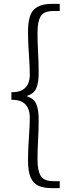

<svg xmlns="http://www.w3.org/2000/svg" viewBox="-20 -805 355 993"><path d="M248 168Q207 168 179.5 156Q152 144 138.5 113Q125 82 125 26Q125 -15 127 -52Q129 -89 131.5 -125Q134 -161 134 -199Q134 -222 126 -242.5Q118 -263 98 -276Q78 -289 39 -289V-328Q78 -328 98 -341Q118 -354 126 -374Q134 -394 134 -415Q134 -455 131.5 -491Q129 -527 127 -564Q125 -601 125 -641Q125 -726 155.5 -755.5Q186 -785 248 -785H289V-748H256Q207 -748 190.5 -721Q174 -694 174 -636Q174 -583 177 -534.5Q180 -486 180 -426Q180 -377 167.5 -348.5Q155 -320 121 -310V-306Q155 -296 167.5 -267Q180 -238 180 -189Q180 -130 177 -81Q174 -32 174 21Q174 77 190.5 104.5Q207 132 256 132H289V168Z"/></svg>

Font: Noto Sans KR Thin Light
Style: Regular
Weight: 300
Version: Version 2.004-H2;hotconv 1.0.118;makeotfexe 2.5.65603